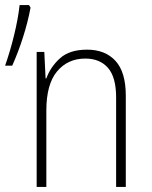

<svg xmlns="http://www.w3.org/2000/svg" viewBox="-45 -734 595 754"><path d="M-25 -476Q-5 -533 10.5 -596.5Q26 -660 32 -714H69L75 -704Q64 -646 45.5 -588Q27 -530 3 -476ZM99 0V-530H129L134 -426H137Q153 -471 190.5 -505Q228 -539 297 -539Q368 -539 408.5 -495Q449 -451 449 -358V0H411V-351Q411 -431 379 -467.5Q347 -504 290 -504Q221 -504 179 -453.5Q137 -403 137 -300V0Z"/></svg>

Font: Noto Sans Mono Condensed ExtraLight
Style: Regular
Weight: 200
Width: 3
Designer: Monotype Design Team
Foundry: Monotype Imaging Inc.
Version: Version 2.014; ttfautohint (v1.8.4.7-5d5b)